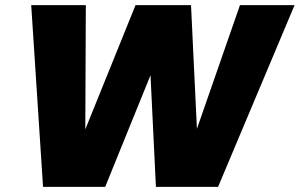

<svg xmlns="http://www.w3.org/2000/svg" viewBox="-20 -725 1163 745"><path d="M147 0 101.1 -705.1H313L311 -223.1L505.9 -705.1H721.2L744.1 -225.1L911.1 -705.1H1123L826.2 0H585L564 -433.1L388.2 0Z"/></svg>

Font: Poppins ExtraBold
Style: Italic
Weight: 800
Italic angle: -10°
Designer: Ninad Kale (Devanagari), Jonny Pinhorn (Latin)
Foundry: Indian Type Foundry
Version: Version 3.200;PS 1.000;hotconv 16.6.54;makeotf.lib2.5.65590